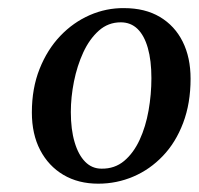

<svg xmlns="http://www.w3.org/2000/svg" viewBox="-20 -817 490 473"><path d="M285.5 -797Q337.5 -797 374 -775.2Q410.5 -753.5 430 -714.5Q449.5 -675.5 449.5 -623Q449.5 -562.5 431.2 -514.2Q413 -466 381.2 -432.8Q349.5 -399.5 308.5 -382Q267.5 -364.5 222 -364.5Q173 -364.5 136.2 -386.2Q99.5 -408 79 -447.2Q58.5 -486.5 58.5 -540Q58.5 -599.5 77.5 -647.2Q96.5 -695 128.5 -728.5Q160.5 -762 201.2 -779.8Q242 -797.5 285.5 -797ZM277.5 -762Q246.5 -762 223.5 -741.5Q200.5 -721 185.2 -688Q170 -655 162.2 -616.2Q154.5 -577.5 154.5 -541Q154.5 -498 163.8 -466.8Q173 -435.5 189.8 -418.5Q206.5 -401.5 230 -401.5Q262.5 -401 285.8 -420.5Q309 -440 324 -472.5Q339 -505 346 -544.8Q353 -584.5 353 -624.5Q353 -668 344.2 -698.8Q335.5 -729.5 318.8 -745.8Q302 -762 277.5 -762Z"/></svg>

Font: Merriweather 72pt Medium
Style: Italic
Weight: 500
Italic angle: -7.8°
Version: Version 2.101